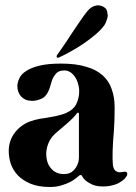

<svg xmlns="http://www.w3.org/2000/svg" viewBox="-20 -708 524 740"><path d="M458 -45.9Q449.2 -44.9 442.4 -43.9Q434.6 -43.9 429.7 -46.9Q418 -51.8 415 -72.3Q413.1 -93.8 414.1 -127Q415 -159.2 418.9 -202.1Q421.9 -244.1 421.9 -293Q421.9 -334 410.2 -365.2Q399.4 -397.5 374 -418.9Q349.6 -440.4 310.5 -451.2Q271.5 -462.9 215.8 -462.9Q165 -462.9 132.8 -455.1Q100.6 -447.3 81.1 -434.6Q61.5 -421.9 54.7 -406.2Q46.9 -390.6 46.9 -376Q46.9 -364.3 50.8 -353.5Q54.7 -343.8 61.5 -335.9Q69.3 -328.1 80.1 -323.2Q90.8 -319.3 103.5 -319.3Q117.2 -319.3 130.9 -324.2Q145.5 -328.1 154.3 -337.9Q165 -349.6 170.9 -367.2Q175.8 -383.8 180.7 -399.4Q186.5 -414.1 197.3 -425.8Q207 -436.5 228.5 -436.5Q240.2 -436.5 251 -429.7Q260.7 -423.8 268.6 -412.1Q276.4 -401.4 280.3 -386.7Q285.2 -372.1 285.2 -356.4Q285.2 -334 277.3 -314.5Q270.5 -294.9 252 -282.2Q234.4 -270.5 214.8 -265.6Q195.3 -259.8 174.8 -256.8Q154.3 -252.9 132.8 -250Q112.3 -246.1 93.8 -239.3Q57.6 -224.6 36.1 -195.3Q13.7 -165 13.7 -126Q13.7 -101.6 21.5 -77.1Q30.3 -51.8 48.8 -32.2Q67.4 -12.7 97.7 0Q127.9 12.7 172.9 12.7Q198.2 12.7 218.8 5.9Q238.3 0 252.9 -7.8Q266.6 -15.6 274.4 -22.5Q282.2 -29.3 284.2 -30.3Q286.1 -33.2 290 -33.2Q293.9 -34.2 295.9 -30.3Q303.7 -13.7 325.2 -2Q345.7 10.7 376 10.7Q398.4 10.7 414.1 5.9Q430.7 2 441.4 -4.9Q453.1 -11.7 460 -18.6Q466.8 -26.4 469.7 -32.2Q470.7 -35.2 470.7 -38.1Q470.7 -41 468.8 -43Q464.8 -47.9 458 -45.9ZM284.2 -100.6Q284.2 -94.7 282.2 -84Q279.3 -73.2 273.4 -63.5Q266.6 -52.7 255.9 -44.9Q244.1 -37.1 226.6 -37.1Q209 -37.1 195.3 -43.9Q182.6 -50.8 174.8 -61.5Q166 -72.3 162.1 -85.9Q158.2 -99.6 158.2 -113.3Q158.2 -133.8 165 -151.4Q170.9 -168.9 183.6 -183.6Q192.4 -193.4 202.1 -201.2Q211.9 -210 221.7 -217.8Q232.4 -226.6 242.2 -235.4Q252 -244.1 261.7 -253.9Q266.6 -259.8 270.5 -263.7Q273.4 -267.6 277.3 -272.5Q279.3 -274.4 281.2 -273.4Q281.2 -273.4 282.2 -273.4Q284.2 -272.5 284.2 -269.5Q284.2 -212.9 284.2 -100.6ZM199.2 -495.1Q202.1 -499 211.9 -512.7Q220.7 -526.4 233.4 -543.9Q245.1 -561.5 257.8 -581.1Q271.5 -600.6 282.2 -617.2Q293.9 -633.8 301.8 -645.5Q309.6 -656.2 310.5 -657.2Q316.4 -665 323.2 -671.9Q330.1 -678.7 337.9 -682.6Q346.7 -686.5 355.5 -687.5Q357.4 -687.5 358.4 -687.5Q366.2 -687.5 375 -683.6Q385.7 -678.7 390.6 -670.9Q394.5 -662.1 394.5 -652.3Q395.5 -651.4 395.5 -650.4Q395.5 -641.6 391.6 -631.8Q388.7 -621.1 383.8 -613.3Q372.1 -595.7 350.6 -577.1Q329.1 -558.6 303.7 -541Q279.3 -524.4 252.9 -509.8Q226.6 -495.1 207 -486.3Q204.1 -485.4 203.1 -485.4Q200.2 -485.4 199.2 -487.3Q198.2 -488.3 198.2 -490.2Q198.2 -492.2 199.2 -495.1Z"/></svg>

Font: Mermaid
Style: Bold
Weight: 400
Designer: Scott Simpson
Version: Version 1.001